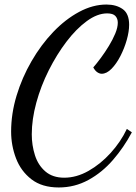

<svg xmlns="http://www.w3.org/2000/svg" viewBox="-20 -739 601 846"><path d="M239 87Q165 87 118.5 51Q72 15 50.5 -41.5Q29 -98 29 -159Q29 -238 53 -317.5Q77 -397 119 -469.5Q161 -542 214.5 -598Q268 -654 328.5 -686.5Q389 -719 449 -719Q492 -719 520.5 -699Q549 -679 549 -630Q549 -600 538.5 -563Q528 -526 510.5 -492Q493 -458 471.5 -436Q450 -414 428 -414Q419 -414 409 -420.5Q399 -427 391 -442Q406 -459 424.5 -484Q443 -509 460 -537Q477 -565 488 -591.5Q499 -618 499 -639Q499 -657 488.5 -668.5Q478 -680 452 -680Q409 -680 362.5 -646Q316 -612 273 -555.5Q230 -499 195 -429.5Q160 -360 140 -286.5Q120 -213 120 -147Q120 -99 134 -55Q148 -11 180 16.5Q212 44 263 44Q317 44 370 14Q423 -16 467.5 -65Q512 -114 539 -171L561 -156Q526 -90 478 -34.5Q430 21 369.5 54Q309 87 239 87Z"/></svg>

Font: Dancing Script SemiBold
Style: Regular
Weight: 600
Designer: Pablo Impallari
Foundry: Pablo Impallari
Version: Version 2.001